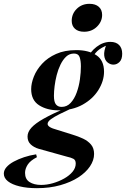

<svg xmlns="http://www.w3.org/2000/svg" viewBox="-120 -792 659 1004"><path d="M221 -226 260 -228Q221 -210 192 -195.5Q163 -181 146 -168.5Q129 -156 129 -144Q129 -135 141 -127.5Q153 -120 179 -113L259 -88Q289 -79 314.5 -67Q340 -55 356 -36Q372 -17 372 13Q372 46 350.5 78Q329 110 289.5 135.5Q250 161 195 176.5Q140 192 73 192Q22 192 -17.5 182.5Q-57 173 -78.5 156Q-100 139 -100 116Q-100 98 -86 82Q-72 66 -48 53Q-24 40 6 30Q36 20 69 15L73 30Q38 48 24.5 69.5Q11 91 11 112Q11 145 34.5 160Q58 175 95 175Q125 175 156.5 166Q188 157 215.5 141.5Q243 126 259.5 106Q276 86 276 63Q276 45 264 38.5Q252 32 229 27L82 -14Q58 -21 41 -36.5Q24 -52 24 -78Q24 -102 44.5 -124.5Q65 -147 108.5 -171.5Q152 -196 221 -226ZM267 -512Q243 -512 226 -496Q209 -480 196.5 -454.5Q184 -429 176.5 -399.5Q169 -370 165.5 -341.5Q162 -313 162 -291Q162 -259 172.5 -246Q183 -233 202 -233Q230 -233 249.5 -254Q269 -275 281 -308Q293 -341 298 -377.5Q303 -414 303 -445Q303 -474 296.5 -493Q290 -512 267 -512ZM279 -530Q343 -530 383.5 -503.5Q424 -477 424 -417Q424 -369 395 -322Q366 -275 312.5 -245Q259 -215 187 -215Q126 -215 84.5 -241.5Q43 -268 43 -326Q43 -356 57 -391.5Q71 -427 100 -458.5Q129 -490 173.5 -510Q218 -530 279 -530ZM356 -477 336 -484Q351 -521 385 -547Q419 -573 457 -573Q487 -573 503 -556.5Q519 -540 519 -511Q519 -482 505 -468Q491 -454 473 -454Q457 -454 442.5 -465.5Q428 -477 425 -501Q422 -525 438 -563L447 -558Q408 -543 389 -525Q370 -507 356 -477ZM255 -683Q255 -720 281.5 -746Q308 -772 348 -772Q379 -772 396.5 -756.5Q414 -741 414 -714Q414 -679 387 -652.5Q360 -626 320 -626Q289 -626 272 -641.5Q255 -657 255 -683Z"/></svg>

Font: Playfair Display SemiBold
Style: Italic
Weight: 600
Italic angle: -14°
Designer: Claus Eggers Sørensen
Foundry: Claus Eggers Sørensen
Version: Version 1.203